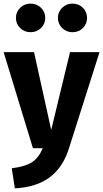

<svg xmlns="http://www.w3.org/2000/svg" viewBox="-26 -819 570 1061"><path d="M85.5 -776Q109 -799 143 -799Q177 -799 200.5 -776Q224 -753 224 -720Q224 -687 200.5 -664Q177 -641 143 -641Q109 -641 85.5 -664Q62 -687 62 -720Q62 -753 85.5 -776ZM374 -799Q409 -799 432 -776Q455 -753 455 -720Q455 -687 432 -664Q409 -641 374 -641Q341 -641 317.5 -664Q294 -687 294 -720Q294 -753 317.5 -776Q341 -799 374 -799ZM524 -531 355 1Q323 104 250.5 159.5Q178 215 56 222L39 111Q115 101 151.5 77Q188 53 210 0H156L-6 -531H162L257 -101L361 -531Z"/></svg>

Font: FiraGO
Style: Bold
Weight: 700
Designer: bBox Type
Foundry: bBox Type GmbH
Version: Version 1.001;PS 001.001;hotconv 1.0.88;makeotf.lib2.5.64775